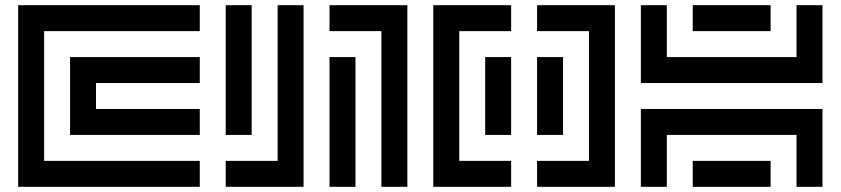

<svg xmlns="http://www.w3.org/2000/svg" viewBox="-20 -720 3240 740"><path d="M50 -700V0H750V-100H150V-600H750V-700ZM250 -500V-200H750V-300H350V-400H750V-500Z M850 -100V0H1150V-700H1050V-100ZM850 -700V-200H950V-700ZM1250 -700V-600H1450V0H1550V-700ZM1350 0V-500H1250V0Z M1650 -700V0H1950V-100H1750V-600H1950V-700ZM2050 -700V-600H2250V-100H2050V0H2350V-700ZM1950 -200V-500H1850V-200ZM2050 -500V-200H2150V-500Z M3050 -500H2550V-700H2450V-400H3150V-700H3050ZM2650 -700V-600H2950V-700ZM2450 -300V0H2550V-200H3050V0H3150V-300ZM2950 0V-100H2650V0Z"/></svg>

Font: Mourier
Style: Regular
Weight: 400
Designer: Eric Mourier
Foundry: Velvetyne Type Foundry
Version: Version 2.000;hotconv 1.0.109;makeotfexe 2.5.65596